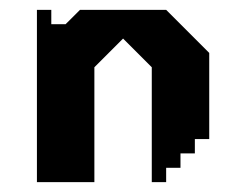

<svg xmlns="http://www.w3.org/2000/svg" viewBox="-20 -370 488 390"><path d="M317.5 -350H142.5L113.3 -320.9H84.2V-350H55V0H171.7V-233.4L230 -291.7L288.3 -233.4V0H317.5V-29.2H346.6V-58.4H375.8V-87.5H405V-262.5Z"/></svg>

Font: Stepalange Short
Style: Regular
Weight: 400
Designer: Szymon Furjan
Version: Version 1.001;Fontself Maker 3.5.8